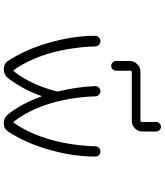

<svg xmlns="http://www.w3.org/2000/svg" viewBox="54 -967 892 1040"><g transform="rotate(90 500.0 -447.0)"><path d="M633.8 -761.7Q640.6 -761.7 640.6 -769.5V-847.7Q640.6 -857.4 648.4 -865.2Q656.2 -873 666.5 -873Q676.8 -873 684.6 -865.2Q692.4 -857.4 692.4 -847.7V-772.5Q692.4 -749 675.3 -731.9Q658.2 -714.8 634.8 -714.8H370.1Q363.3 -714.8 363.3 -707V-629.9Q363.3 -619.1 355.5 -611.3Q347.7 -603.5 336.9 -603.5Q326.2 -603.5 318.4 -611.3Q310.5 -619.1 310.5 -629.9V-704.1Q310.5 -727.5 327.6 -744.6Q344.7 -761.7 368.2 -761.7ZM358.4 -77.1Q362.3 -71.3 367.2 -77.1Q436.5 -165 474.6 -304.7Q476.6 -311.5 474.6 -318.4Q450.2 -419.9 446.3 -517.6Q446.3 -528.3 454.6 -536.6Q462.9 -544.9 474.1 -544.9Q485.4 -544.9 493.7 -536.6Q502 -528.3 502 -516.6Q505.9 -389.6 540 -274.4Q578.1 -152.3 637.7 -77.1Q642.6 -71.3 646.5 -77.1Q705.1 -162.1 738.3 -281.2Q768.6 -392.6 772.5 -517.6Q772.5 -528.3 780.8 -536.6Q789.1 -544.9 800.3 -544.9Q811.5 -544.9 820.3 -537.1Q828.1 -529.3 828.1 -517.6Q828.1 -391.6 788.1 -257.8Q753.9 -138.7 692.4 -44.9Q676.8 -21.5 647.5 -21.5Q617.2 -21.5 599.6 -43.9Q540 -120.1 503.9 -222.7Q502.9 -224.6 501 -224.6Q499 -224.6 499 -222.7Q463.9 -123 402.3 -43.9Q384.8 -21.5 355 -21.5Q325.2 -21.5 309.6 -44.9Q249 -138.7 213.9 -257.8Q173.8 -392.6 173.8 -516.6Q173.8 -528.3 182.6 -536.1Q190.4 -544.9 202.6 -544.9Q214.8 -544.9 223.1 -536.6Q231.4 -528.3 231.4 -516.6Q235.4 -392.6 265.6 -281.2Q298.8 -162.1 358.4 -77.1Z"/></g></svg>

Font: Rounded-X Mgen+ 1mn light
Style: Regular
Weight: 200
Designer: [Source Han Sans]
Ryoko NISHIZUKA  (kana & ideographs); Paul D. Hunt (Latin, Greek & Cyrillic); Wenlong ZHANG  (bopomofo
Version: Version 1.059.20150602